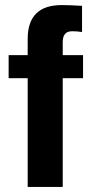

<svg xmlns="http://www.w3.org/2000/svg" viewBox="-20 -736 367 756"><path d="M307 -519V-428H227V0H89V-428H14V-519H89V-583Q89 -716 223 -716Q255 -716 303 -713V-610Q283 -613 264 -613Q227 -613 227 -571V-519Z"/></svg>

Font: Almarai Bold
Style: Regular
Weight: 700
Designer: Boutros International 2019
Foundry: Created by Boutros International 2019
Version: Version 1.10